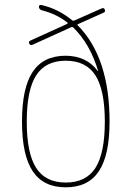

<svg xmlns="http://www.w3.org/2000/svg" viewBox="-20 -759 540 788"><path d="M371.6 -69.8Q410.2 -129.9 410.2 -259.8Q410.2 -389.6 371.6 -449.7Q333 -509.8 250 -509.8Q167 -509.8 128.4 -449.7Q89.8 -389.6 89.8 -259.8Q89.8 -129.9 128.4 -69.8Q167 -9.8 250 -9.8Q333 -9.8 371.6 -69.8ZM380.9 -467.8 382.8 -466.8V-467.8Q349.6 -579.1 280.3 -646.5Q277.3 -649.4 272.5 -647.5L113.3 -575.2Q104.5 -571.3 100.1 -580.1Q95.7 -588.9 105.5 -592.8L255.9 -661.1Q257.8 -662.1 257.8 -664.1Q257.8 -666 255.9 -667Q210.9 -702.1 151.4 -716.8Q140.6 -720.7 139.6 -730.5Q139.6 -740.2 150.4 -738.3Q219.7 -722.7 277.3 -674.8Q279.3 -672.9 285.2 -674.8L397.5 -724.6Q406.2 -728.5 410.2 -719.7Q414.1 -710.9 405.3 -707L300.8 -660.2Q295.9 -658.2 299.8 -654.3Q429.7 -522.5 429.7 -259.8Q429.7 -122.1 385.7 -56.2Q341.8 9.8 250 9.8Q158.2 9.8 114.3 -56.2Q70.3 -122.1 70.3 -260.3Q70.3 -398.4 114.3 -464.4Q158.2 -530.3 250 -530.3Q335.9 -529.3 380.9 -467.8Z"/></svg>

Font: Rounded-L Mgen+ 2m thin
Style: Regular
Weight: 100
Designer: [Source Han Sans]
Ryoko NISHIZUKA  (kana & ideographs); Paul D. Hunt (Latin, Greek & Cyrillic); Wenlong ZHANG  (bopomofo
Version: Version 1.059.20150602